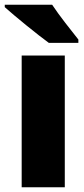

<svg xmlns="http://www.w3.org/2000/svg" viewBox="-30 -786 353 806"><path d="M189 -766H-10V-756C30 -720 129 -639 175 -606H299V-620C272 -654 217 -723 189 -766ZM242 0V-553H61V0Z"/></svg>

Font: Noto Sans Arabic SemCond Blk
Style: Regular
Weight: 900
Width: 4
Designer: Monotype Design Team, Nadine Chahine, Nizar Qandah and Khaled Hosny
Foundry: Monotype Imaging Inc.
Version: Version 2.012